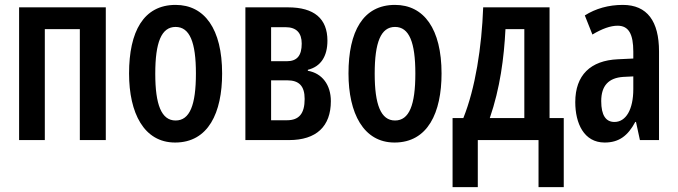

<svg xmlns="http://www.w3.org/2000/svg" viewBox="-20 -572 2767 784"><path d="M412 -542H58V0H163V-453H306V0H412Z M887 -272C887 -454 815 -552 697 -552C566 -552 507 -443 507 -272C507 -110 568 10 695 10C831 10 887 -112 887 -272ZM614 -271C614 -399 639 -462 697 -462C755 -462 780 -399 780 -272C780 -143 755 -80 697 -80C639 -80 614 -145 614 -271Z M1317 -406C1317 -496 1263 -542 1156 -542H982V0H1160C1272 0 1331 -56 1331 -159C1331 -226 1295 -273 1237 -283V-287C1290 -300 1317 -342 1317 -406ZM1212 -394C1212 -346 1194 -322 1151 -322H1087V-461H1146C1191 -461 1212 -437 1212 -394ZM1224 -168C1224 -108 1201 -81 1152 -81H1087V-244H1153C1200 -244 1224 -222 1224 -168Z M1783 -272C1783 -454 1711 -552 1593 -552C1462 -552 1403 -443 1403 -272C1403 -110 1464 10 1591 10C1727 10 1783 -112 1783 -272ZM1510 -271C1510 -399 1535 -462 1593 -462C1651 -462 1676 -399 1676 -272C1676 -143 1651 -80 1593 -80C1535 -80 1510 -145 1510 -271Z M2224 -542H1953C1947 -379 1921 -212 1872 -90H1828V192H1931V0H2179V192H2282V-90H2224ZM2121 -453V-90H1980C2022 -212 2038 -335 2044 -453Z M2523 -552C2465 -552 2412 -537 2368 -509L2399 -431C2439 -455 2473 -467 2502 -467C2547 -467 2566 -433 2566 -361V-333L2503 -330C2391 -325 2329 -265 2329 -155C2329 -69 2364 10 2449 10C2508 10 2544 -18 2574 -74H2577L2593 0H2671V-362C2671 -485 2623 -552 2523 -552ZM2566 -260V-208C2566 -125 2536 -74 2489 -74C2454 -74 2435 -101 2435 -159C2435 -222 2465 -254 2525 -258Z"/></svg>

Font: Noto Sans Display Condensed Medium
Style: Regular
Weight: 500
Width: 3
Designer: Monotype Design Team
Foundry: Monotype Imaging Inc.
Version: Version 1.900